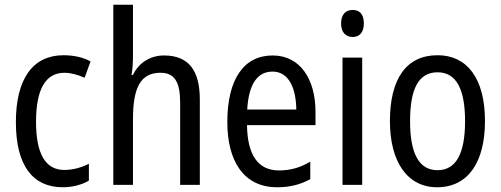

<svg xmlns="http://www.w3.org/2000/svg" viewBox="-20 -780 2112 810"><path d="M245 10C284 10 325 0 355 -18V-89C323 -73 288 -63 251 -63C172 -63 132 -131 132 -266C132 -403 172 -473 252 -473C279 -473 310 -464 337 -452L362 -521C333 -537 294 -547 248 -547C119 -547 47 -448 47 -265C47 -80 119 10 245 10Z M541 -543V-760H458V0H541V-278C541 -410 573 -473 657 -473C716 -473 740 -435 740 -347V0H823V-360C823 -484 775 -546 672 -546C616 -546 566 -517 541 -464H535C539 -487 541 -515 541 -543Z M1130 -546C1008 -546 939 -445 939 -265C939 -102 1007 10 1149 10C1203 10 1246 -1 1289 -24V-98C1245 -72 1204 -61 1157 -61C1069 -61 1024 -125 1022 -252H1311V-308C1311 -444 1248 -546 1130 -546ZM1130 -478C1199 -478 1229 -407 1230 -318H1023C1029 -425 1066 -478 1130 -478Z M1468 -738C1438 -738 1419 -719 1419 -681C1419 -644 1438 -624 1468 -624C1497 -624 1515 -644 1515 -681C1515 -719 1498 -738 1468 -738ZM1508 -537H1425V0H1508Z M2026 -269C2026 -450 1950 -547 1826 -547C1693 -547 1625 -446 1625 -269C1625 -98 1698 10 1824 10C1957 10 2026 -99 2026 -269ZM1710 -269C1710 -404 1745 -475 1826 -475C1905 -475 1942 -404 1942 -269C1942 -134 1905 -62 1826 -62C1746 -62 1710 -135 1710 -269Z"/></svg>

Font: Noto Sans Lao Looped Condensed
Style: Regular
Weight: 400
Width: 3
Designer: Mark Frömberg, Ben Mitchell
Foundry: The Fontpad Ltd
Version: Version 1.002